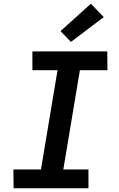

<svg xmlns="http://www.w3.org/2000/svg" viewBox="-20 -1011 640 1031"><path d="M455 0H53L52 -101H200L289 -634H154V-735H556L557 -634H409L320 -101H455ZM361 -786 305 -844 468 -991 537 -919Z"/></svg>

Font: Iosevka HT Extended
Style: Bold Italic
Weight: 700
Width: 7
Italic angle: -9°
Monospace: yes
Designer: Belleve Invis
Foundry: Belleve Invis
Version: Version 32.3.0; ttfautohint (v1.8.4)